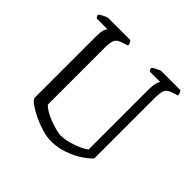

<svg xmlns="http://www.w3.org/2000/svg" viewBox="-173 -882 1059 1059"><g transform="rotate(45 357.0 -352.0)"><path d="M355 0Q324 0 285.5 -11.5Q247 -23 211.5 -40Q176 -57 151.5 -74.5Q127 -92 124 -104V-582Q124 -617 129.5 -635Q135 -653 140 -657H57Q54 -660 51 -664.5Q48 -669 47 -677Q52 -682 63 -688.5Q74 -695 85.5 -699.5Q97 -704 102 -704H272Q276 -700 280 -693Q284 -686 285 -674L246 -661Q218 -652 210 -633Q202 -614 202 -574V-131Q213 -118 234.5 -105.5Q256 -93 282 -83Q308 -73 332.5 -66.5Q357 -60 374 -60Q401 -60 434.5 -69Q468 -78 496 -91Q524 -104 536 -115V-582Q536 -614 541.5 -633Q547 -652 552 -657H471Q468 -661 465 -665Q462 -669 462 -677Q466 -682 477.5 -688.5Q489 -695 500 -699.5Q511 -704 516 -704H663Q666 -700 670 -692Q674 -684 674 -674L635 -661Q609 -652 601 -633.5Q593 -615 593 -570V-102Q576 -82 541 -58.5Q506 -35 458 -17.5Q410 0 355 0Z"/></g></svg>

Font: Texturina ExtraLight
Style: Regular
Weight: 200
Designer: Guillermo Torres Carreño
Foundry: Omnibus-Type
Version: Version 1.002; ttfautohint (v1.8.3)